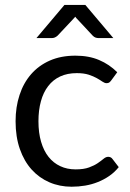

<svg xmlns="http://www.w3.org/2000/svg" viewBox="-20 -736 518 764"><path d="M423 -416.5 446.5 -448.5C425.5 -469.5 401.4 -485.8 374.2 -497.2C347.1 -508.8 315.7 -514.5 280 -514.5C241.7 -514.5 207.8 -508 178.2 -495C148.8 -482 123.9 -463.9 103.8 -440.8C83.6 -417.6 68.2 -390 57.8 -358C47.2 -326 42 -291.2 42 -253.5C42 -212.2 47.7 -175.3 59 -143C70.3 -110.7 86 -83.4 106 -61.2C126 -39.1 149.6 -22.2 176.8 -10.5C203.9 1.2 233.3 7 265 7C283.3 7 301.3 5.5 319 2.5C336.7 -0.5 353.6 -5.2 369.8 -11.8C385.9 -18.2 401 -26.3 415 -36C429 -45.7 441.5 -57.3 452.5 -71L427.5 -103.5C423.5 -109.2 417.8 -112 410.5 -112C404.5 -112 398.4 -109.4 392.2 -104.2C386.1 -99.1 378.4 -93.3 369.2 -87C360.1 -80.7 348.5 -74.9 334.5 -69.8C320.5 -64.6 302.7 -62 281 -62C258.3 -62 237.9 -66.2 219.8 -74.8C201.6 -83.2 186.1 -95.6 173.2 -111.8C160.4 -127.9 150.5 -147.9 143.5 -171.8C136.5 -195.6 133 -222.8 133 -253.5C133 -282.8 136.2 -309.3 142.8 -333C149.2 -356.7 158.9 -376.8 171.8 -393.5C184.6 -410.2 200.5 -422.9 219.5 -431.8C238.5 -440.6 260.5 -445 285.5 -445C304.2 -445 319.9 -442.9 332.8 -438.8C345.6 -434.6 356.4 -430 365.2 -425C374.1 -420 381.5 -415.4 387.5 -411.2C393.5 -407.1 399 -405 404 -405C408.7 -405 412.3 -406 415 -408C417.7 -410 420.3 -412.8 423 -416.5ZM431 -584.5 319.5 -716.5H236.5L125 -584.5H186.5C194.5 -584.5 202 -587.7 209 -594L271 -660C272.3 -661.3 273.7 -662.8 275 -664.5C276.3 -666.2 277.8 -667.8 279.5 -669.5C281.8 -665.8 284.5 -662.7 287.5 -660L349 -594C352.7 -590.3 356.4 -587.8 360.2 -586.5C364.1 -585.2 367.8 -584.5 371.5 -584.5Z"/></svg>

Font: LatoLatin
Style: Regular
Weight: 400
Designer: Lukasz Dziedzic with Adam Twardoch and Botio Nikoltchev
Foundry: tyPoland Lukasz Dziedzic
Version: Version 2.015; 2015-08-06; http://www.latofonts.com/